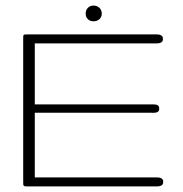

<svg xmlns="http://www.w3.org/2000/svg" viewBox="-20 -667 655 687"><path d="M564 -17.1Q564 -9.8 561 -6.3Q558.1 -2.9 553 -1.5Q547.9 0 541.5 0Q535.2 0 527.8 0H82Q74.7 0 71 -0.2Q67.4 -0.5 65.4 -2.2Q63.5 -3.9 63.2 -7.3Q63 -10.7 63 -17.1V-525.9Q63 -533.2 63.2 -536.9Q63.5 -540.5 64.9 -542Q66.4 -543.5 70.1 -543.7Q73.7 -543.9 81.1 -543.9H526.9Q534.2 -543.9 540.5 -543.9Q546.9 -543.9 552 -542.5Q557.1 -541 560.1 -537.6Q563 -534.2 563 -526.9Q563 -521 560.1 -517.8Q557.1 -514.6 552 -513.2Q546.9 -511.7 540.5 -511.7Q534.2 -511.7 526.9 -511.7H104.5V-293.5H513.7Q521 -293.5 527.3 -293.5Q533.7 -293.5 538.8 -292.5Q543.9 -291.5 546.9 -288.3Q549.8 -285.2 549.8 -279.3Q549.8 -272 546.9 -268.8Q543.9 -265.6 538.8 -264.4Q533.7 -263.2 527.3 -263.4Q521 -263.7 513.7 -263.7H104.5V-32.2H527.8Q535.2 -32.2 541.5 -32.2Q547.9 -32.2 553 -30.8Q558.1 -29.3 561 -26.1Q564 -22.9 564 -17.1ZM286.6 -618.2Q286.6 -630.9 294.4 -638.9Q302.2 -647 314.9 -647Q327.1 -647 335.7 -638.9Q344.2 -630.9 344.2 -618.2Q344.2 -606 335.7 -598.4Q327.1 -590.8 314.9 -590.8Q302.2 -590.8 294.4 -598.4Q286.6 -606 286.6 -618.2Z"/></svg>

Font: Gruppo
Style: Regular
Weight: 400
Foundry: Vernon Adams
Version: Version 1.000